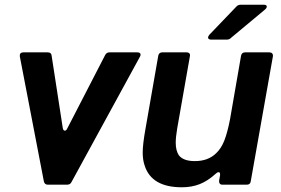

<svg xmlns="http://www.w3.org/2000/svg" viewBox="-20 -783 1192 814"><path d="M283 -11Q278 0 264 0H183Q169 0 166 -14L64 -544V-548Q64 -561 79 -561H182Q198 -561 199 -546L246 -241Q248 -229 255 -229Q261 -229 265 -238L426 -550Q432 -561 444 -561H562Q576 -561 576 -551Q576 -547 573 -542Z M593 -82Q585 -105 585 -137Q585 -171 597 -238L651 -547Q654 -561 668 -561H771Q779 -561 783 -556.5Q787 -552 785 -544L731 -237Q725 -201 725 -178Q725 -145 738 -125Q757 -100 806 -100Q863 -100 897 -134Q918 -154 931 -187Q944 -220 955 -276L1002 -547Q1005 -561 1019 -561H1122Q1130 -561 1134 -556.5Q1138 -552 1137 -544L1043 -14Q1041 0 1026 0H923Q915 0 911.5 -5Q908 -10 909 -18L913 -40V-44Q913 -53 907 -53Q901 -53 894 -46Q861 -16 827 -2.5Q793 11 751 11Q622 11 593 -82ZM875 -615Q869 -615 865.5 -617.5Q862 -620 862 -624Q862 -628 867 -635L982 -755Q989 -763 1001 -763H1098Q1111 -763 1111 -755Q1111 -749 1104 -743L960 -623Q953 -615 941 -615Z"/></svg>

Font: Open Sauce Two
Style: Bold Italic
Weight: 700
Italic angle: -10°
Designer: Alfredo Marco Pradil
Foundry: Creative Sauce Fz LLC
Version: Version 1.477